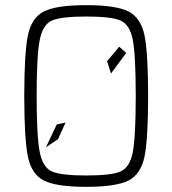

<svg xmlns="http://www.w3.org/2000/svg" viewBox="-20 -716 668 744"><path d="M74 -344Q74 -510 88 -578.5Q102 -647 150 -671.5Q198 -696 314 -696Q430 -696 478 -671.5Q526 -647 540 -578.5Q554 -510 554 -344Q554 -178 540 -109.5Q526 -41 478 -16.5Q430 8 314 8Q198 8 150 -16.5Q102 -41 88 -109.5Q74 -178 74 -344ZM506 -344Q506 -502 494.5 -561.5Q483 -621 447 -636.5Q411 -652 314 -652Q217 -652 181.5 -636.5Q146 -621 134 -561.5Q122 -502 122 -344Q122 -186 134 -126.5Q146 -67 181.5 -51.5Q217 -36 314 -36Q411 -36 447 -51.5Q483 -67 494.5 -126.5Q506 -186 506 -344ZM410 -431 395 -479 442 -535 469 -511ZM158 -145 200 -234 234 -241 205 -177Z"/></svg>

Font: Saira Semi Condensed ExtraLight
Style: Regular
Weight: 200
Width: 4
Designer: Hector Gatti with collaboration of the Omnibus-Type team
Foundry: Omnibus-Type
Version: Version 1.001; ttfautohint (v1.8)